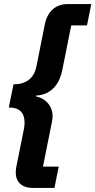

<svg xmlns="http://www.w3.org/2000/svg" viewBox="-20 -780 466 938"><path d="M246 138 267 34H190L233 -181C235 -191 237 -202 237 -211C237 -264 201 -300 156 -309V-313C235 -317 272 -376 284 -436L328 -656H405L426 -760H309C254 -760 212 -726 199 -661L158 -456C146 -396 106 -368 46 -368L23 -255C75 -255 100 -230 100 -181C100 -171 99 -161 97 -151L59 39C58 44 57 55 57 63C57 111 90 138 138 138Z"/></svg>

Font: LVC Sans
Style: Bold Italic
Weight: 700
Italic angle: -11.31°
Designer: Mike Abbink, Paul van der Laan, Pieter van Rosmalen
Foundry: Bold Monday
Version: Version 3.0